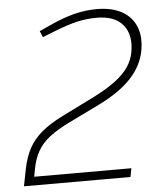

<svg xmlns="http://www.w3.org/2000/svg" viewBox="-52 -755 676 801"><g transform="rotate(-5 286.5 -355.0)"><path d="M16 0 30 -71Q40 -121 59.5 -157Q79 -193 114 -222.5Q149 -252 206 -280L341 -347Q396 -375 431 -401.5Q466 -428 485.5 -456.5Q505 -485 511 -518Q524 -590 489.5 -632Q455 -674 380 -674Q337 -674 297.5 -665Q258 -656 197 -632L149 -613L138 -639L184 -660Q238 -685 286 -697.5Q334 -710 383 -710Q446 -710 488 -686.5Q530 -663 547 -619.5Q564 -576 552 -515Q546 -488 532.5 -461.5Q519 -435 495.5 -409Q472 -383 437 -358.5Q402 -334 355 -311L228 -249Q177 -224 144.5 -199Q112 -174 94 -142.5Q76 -111 68 -68L60 -24L51 -36H469L462 0Z"/></g></svg>

Font: REM Medium Thin
Style: Italic
Weight: 250
Italic angle: -11°
Version: Version 1.005;gftools[0.9.28]